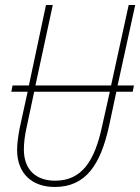

<svg xmlns="http://www.w3.org/2000/svg" viewBox="-20 -734 558 764"><path d="M198 10C321 10 380 -78 414 -233L443 -369H508L513 -394H448L518 -714H492L422 -394H121L190 -714H163L95 -394H30L25 -369H90L58 -223C52 -190 48 -161 48 -138C48 -41 110 10 198 10ZM199 -15C125 -15 75 -57 75 -139C75 -162 78 -192 85 -223L116 -369H417L387 -235C357 -93 306 -15 199 -15Z"/></svg>

Font: Noto Sans Condensed Thin
Style: Italic
Weight: 100
Width: 3
Italic angle: -12°
Designer: Monotype Design Team
Foundry: Monotype Imaging Inc.
Version: Version 2.013